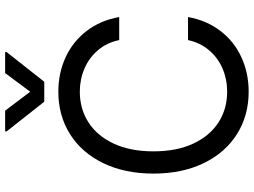

<svg xmlns="http://www.w3.org/2000/svg" viewBox="-138 -822 970 733"><g transform="rotate(-90 346.5 -455.0)"><path d="M363.3 -634.8Q298.3 -634.8 246.8 -602.1Q195.3 -569.3 165.5 -505.9Q135.7 -442.4 135.7 -353.5Q135.7 -264.6 165.5 -201.2Q195.3 -137.7 246.8 -105Q298.3 -72.3 363.3 -72.3Q410.2 -72.3 451.2 -89.6Q492.2 -106.9 521.2 -140.9Q550.3 -174.8 560.5 -221.7H648.4Q635.7 -150.9 595.7 -98.4Q555.7 -45.9 495.4 -18.1Q435.1 9.8 363.3 9.8Q272.5 9.8 201.7 -34.7Q130.9 -79.1 90.8 -161.4Q50.8 -243.7 50.8 -353.5Q50.8 -463.4 90.8 -545.7Q130.9 -627.9 201.7 -672.4Q272.5 -716.8 363.3 -716.8Q434.6 -716.8 494.9 -689Q555.2 -661.1 595.5 -608.6Q635.7 -556.2 648.4 -484.4H560.5Q550.8 -531.7 521.7 -565.7Q492.7 -599.6 451.4 -617.2Q410.2 -634.8 363.3 -634.8ZM363.3 -824.2 434.6 -919.9H514.6V-914.1L401.4 -770.5H325.2L211.9 -914.1V-919.9H291Z"/></g></svg>

Font: WEMIX Pretendard
Style: Regular
Weight: 400
Designer: Base glyphs from Inter by Rasmus Andersson; Hangeul glyphs from Noto Sans CJK(Source Han Sans) by Jang Soo-young and Kan
Foundry: Kil Hyung-jin
Version: Version 1.000